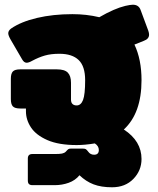

<svg xmlns="http://www.w3.org/2000/svg" viewBox="-20 -600 668 814"><path d="M317 143Q299 165 271 175Q243 185 212 185H118Q108 185 103 180.5Q98 176 98 165V72Q98 53 117 53H212Q233 53 243 51Q253 49 259 43Q266 35 269.5 32.5Q273 30 281 30H331Q340 30 344 32.5Q348 35 354 43Q363 56 379 56Q399 56 399 36Q399 19 382 8Q340 15 305 15Q229 15 181 -6Q133 -27 111.5 -59.5Q90 -92 90 -128V-140H66Q43 -140 34.5 -149Q26 -158 26 -180V-266Q26 -288 34.5 -297Q43 -306 66 -306H221Q254 -306 267.5 -292Q281 -278 281 -249V-178Q281 -165 287.5 -159Q294 -153 305 -153Q323 -153 332 -176Q341 -199 341 -260Q341 -319 313.5 -345.5Q286 -372 232 -372Q196 -372 170 -364.5Q144 -357 116 -342Q102 -334 93 -334Q82 -334 74 -348L24 -434Q15 -450 15 -459Q15 -470 27 -479Q69 -508 137 -524Q205 -540 287 -540Q347 -540 401 -527Q465 -564 511 -575Q533 -580 543 -580Q568 -580 576 -558L609 -469Q612 -460 612 -453Q612 -435 590 -427L550 -411Q580 -348 580 -260Q580 -120 505 -51Q580 -2 580 74Q580 123 545.5 158.5Q511 194 455 194Q409 194 376.5 181.5Q344 169 317 143Z"/></svg>

Font: Mitr
Style: Bold
Weight: 700
Designer: Thanarat Vachiruckul
Foundry: Cadson Demak
Version: Version 1.002